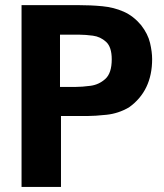

<svg xmlns="http://www.w3.org/2000/svg" viewBox="-20 -741 651 761"><path d="M65.4 0V-720.7H288.1Q339.8 -720.7 385.7 -716.3Q431.6 -711.9 470.2 -694.8Q508.8 -677.7 539.1 -641.6Q566.4 -606.4 574.7 -570.8Q583 -535.2 583 -506.8Q583 -380.9 491.2 -315.4Q449.2 -291 402.3 -286.1Q355.5 -281.2 327.1 -281.2H221.7V0ZM217.8 -603.5V-396.5H280.3Q304.7 -396.5 338.4 -400.9Q372.1 -405.3 397.5 -428.2Q422.9 -451.2 422.9 -505.9Q422.9 -554.7 400.4 -575.2Q377.9 -595.7 348.1 -599.6Q318.4 -603.5 295.9 -603.5Z"/></svg>

Font: FreeUniversal
Style: Bold
Weight: 700
Version: Version 1.001 March 22, 2017